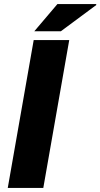

<svg xmlns="http://www.w3.org/2000/svg" viewBox="-20 -920 492 940"><path d="M18 0 145 -724H319L192 0ZM148 -767 261 -900H450L452 -896L278 -767Z"/></svg>

Font: Archivo SemiExpanded ExtraBold
Style: Italic
Weight: 800
Width: 6
Italic angle: -10°
Designer: Hector Gatti
Foundry: Omnibus-Type
Version: Version 2.001